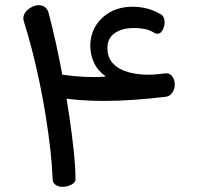

<svg xmlns="http://www.w3.org/2000/svg" viewBox="-20 -706 790 740"><path d="M183 -14Q181 -68 174 -130Q167 -192 156.5 -257.5Q146 -323 132.5 -388Q119 -453 103.5 -513Q88 -573 72 -623Q68 -636 72 -647.5Q76 -659 85.5 -667.5Q95 -676 106.5 -681Q118 -686 129 -686Q142 -686 152.5 -679Q163 -672 167 -657Q181 -606 195.5 -539.5Q210 -473 223.5 -400Q237 -327 247.5 -255.5Q258 -184 264.5 -121.5Q271 -59 271 -14Q271 -6 263 0.5Q255 7 243.5 10.5Q232 14 220 14Q206 14 195 7Q184 0 183 -14ZM186 -333V-424Q222 -417 262 -413Q302 -409 342 -409Q354 -409 365 -409.5Q376 -410 388 -411Q357 -433 342.5 -464Q328 -495 328 -529Q328 -570 347.5 -604Q367 -638 404 -659Q441 -680 492 -680Q519 -680 545 -673.5Q571 -667 596 -653Q608 -648 612 -635.5Q616 -623 613.5 -609.5Q611 -596 604 -586Q597 -576 587 -576Q579 -576 574 -580Q555 -591 536.5 -594.5Q518 -598 495 -598Q451 -598 422.5 -578.5Q394 -559 394 -521Q394 -484 416 -461Q438 -438 474 -428Q510 -418 552 -418Q567 -418 583 -419.5Q599 -421 615 -423Q630 -425 639 -417Q648 -409 651.5 -396Q655 -383 652.5 -369.5Q650 -356 641.5 -345.5Q633 -335 619 -333Q560 -326 499 -321.5Q438 -317 379 -317Q329 -317 280 -321Q231 -325 186 -333Z"/></svg>

Font: Playpen Sans Arabic
Style: Regular
Weight: 400
Designer: Azza Alameddine, Laura Meseguer, Veronika Burian, José Scaglione
Foundry: TypeTogether
Version: Version 2.000